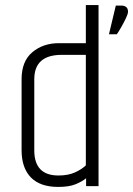

<svg xmlns="http://www.w3.org/2000/svg" viewBox="-20 -733 524 756"><path d="M318 -713H368V0H319V-31Q303 -18 277.5 -7.5Q252 3 209 3Q138 3 101.5 -34.5Q65 -72 65 -142V-421Q65 -492 107.5 -527.5Q150 -563 211 -563H318ZM318 -82V-517H223Q115 -517 115 -421V-141Q115 -42 210 -42Q249 -42 276 -54.5Q303 -67 318 -82ZM436 -711H459Q469 -711 476.5 -705.5Q484 -700 484 -687Q484 -678 475.5 -660.5Q467 -643 457 -625.5Q447 -608 440 -598H409Z"/></svg>

Font: Khand Variable Light
Style: Regular
Weight: 300
Designer: Satya Rajpurohit
Foundry: Indian Type Foundry
Version: Version 3.000